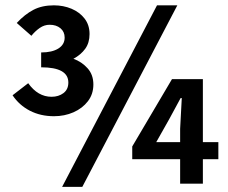

<svg xmlns="http://www.w3.org/2000/svg" viewBox="-20 -706 876 738"><path d="M187.5 -259.3Q135.7 -259.3 94.7 -280.5Q53.7 -301.8 28.3 -339.8L88.4 -386.2Q125.5 -334 178.2 -334Q205.1 -334 223.9 -348.1Q242.7 -362.3 242.7 -388.7Q242.7 -447.3 138.2 -447.3V-504.4Q180.2 -504.4 204.3 -519.5Q228.5 -534.7 228.5 -561.5Q228.5 -584 212.4 -597.4Q196.3 -610.8 170.9 -610.8Q150.4 -610.8 132.8 -598.6Q115.2 -586.4 100.6 -568.4L44.4 -617.7Q75.2 -650.9 108.4 -668.2Q141.6 -685.5 187 -685.5Q223.6 -685.5 254.9 -672.4Q286.1 -659.2 305.2 -634.5Q324.2 -609.9 324.2 -575.2Q324.2 -541.5 307.6 -518.6Q291 -495.6 262.2 -480Q293.9 -468.8 316.4 -443.8Q338.9 -418.9 338.9 -381.3Q338.9 -344.2 317.9 -316.9Q296.9 -289.6 262.5 -274.4Q228 -259.3 187.5 -259.3ZM218.8 12.2 583.5 -685.5H661.6L296.4 12.2ZM672.4 0V-210.9L678.7 -329.1H674.3L630.4 -248L580.6 -159.7H819.3V-94.2H488.3V-143.1L641.1 -401.9H759.8V0Z"/></svg>

Font: Akatab ExtraBold
Style: Regular
Weight: 800
Designer: SIL International
Foundry: SIL International
Version: Version 3.000